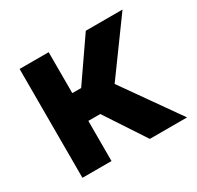

<svg xmlns="http://www.w3.org/2000/svg" viewBox="-120 -667 830 807"><g transform="rotate(-30 295.0 -264.0)"><path d="M204.6 -528.3V0H63.5V-528.3ZM563 -528.3 320.3 -194.8H178.7L161.6 -329.6H247.6L384.8 -528.3ZM390.6 0 245.1 -221.2 366.7 -290 571.3 0Z"/></g></svg>

Font: RobotoDEMO
Style: Regular
Weight: 400
Designer: Christian Robertson
Foundry: Google
Version: Version 2.136